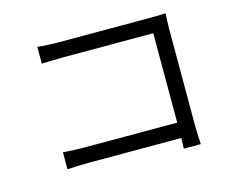

<svg xmlns="http://www.w3.org/2000/svg" viewBox="-97 -828 1195 979"><g transform="rotate(-15 500.0 -338.5)"><path d="M849 9C848 -7 845 -52 845 -88V-604C845 -628 847 -659 848 -682C828 -681 798 -680 774 -680H281C249 -680 205 -682 172 -686V-597C196 -598 245 -600 282 -600H761V-128H270C228 -128 185 -131 159 -133V-43C186 -45 231 -47 272 -47H761C760 -23 760 -2 759 9Z"/></g></svg>

Font: Source Han Sans CN Regular
Style: Regular
Weight: 400
Designer: Ryoko NISHIZUKA (kana & ideographs); Paul D. Hunt (Latin, Greek & Cyrillic); Wenlong ZHANG (bopomofo); Sandoll Communica
Foundry: Adobe Systems Incorporated
Version: Version 1.004;PS 1.004;hotconv 1.0.82;makeotf.lib2.5.63406